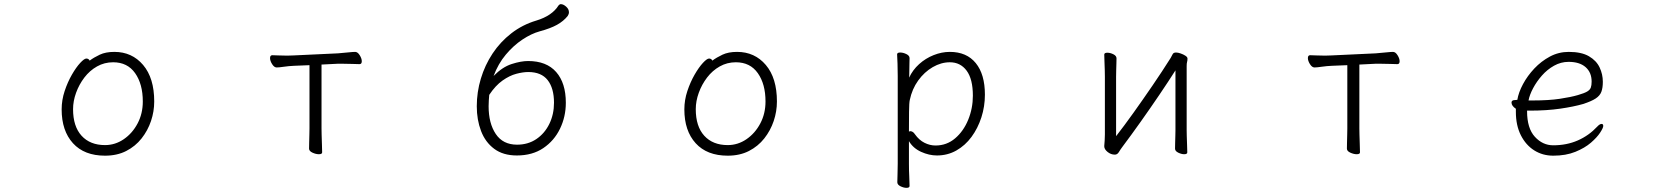

<svg xmlns="http://www.w3.org/2000/svg" viewBox="-20 -734 8040 925"><path d="M412 -442Q432 -457 460.5 -470.5Q489 -484 531 -484Q616 -484 669.5 -421Q723 -358 723 -245Q723 -197 707.5 -151Q692 -105 662 -67Q632 -29 588 -6.5Q544 16 486 16Q386 16 331.5 -44Q277 -104 277 -207Q277 -252 291.5 -295.5Q306 -339 326.5 -374.5Q347 -410 366.5 -431Q386 -452 396 -452Q407 -452 412 -442ZM486 -35Q535 -35 576.5 -63.5Q618 -92 643 -139.5Q668 -187 668 -245Q668 -329 631 -381.5Q594 -434 525 -434Q483 -434 447.5 -414Q412 -394 386.5 -360.5Q361 -327 346.5 -287Q332 -247 332 -208Q332 -125 373 -80Q414 -35 486 -35Z M1471 -420 1396 -417Q1372 -416 1348 -412.5Q1324 -409 1313 -409Q1301 -409 1291 -425Q1281 -441 1281 -454Q1281 -468 1292 -468Q1300 -468 1320.5 -467Q1341 -466 1364 -466Q1372 -466 1380 -466.5Q1388 -467 1395 -467L1608 -477Q1633 -479 1657 -481.5Q1681 -484 1691 -484Q1703 -484 1713 -468Q1723 -452 1723 -439Q1723 -425 1712 -425Q1703 -425 1677.5 -426Q1652 -427 1626 -427H1609L1529 -423V-115Q1529 -109 1529.5 -86Q1530 -63 1531 -38Q1532 -13 1532 0Q1532 9 1516 9Q1502 9 1485.5 1.5Q1469 -6 1469 -18Q1469 -26 1469.5 -46.5Q1470 -67 1470.5 -87.5Q1471 -108 1471 -115Z M2358 -368Q2400 -411 2445 -425.5Q2490 -440 2524 -440Q2613 -440 2659.5 -387Q2706 -334 2706 -239Q2706 -172 2678 -114Q2650 -56 2597.5 -20.5Q2545 15 2470 15Q2404 15 2361 -17Q2318 -49 2297.5 -103Q2277 -157 2277 -222Q2277 -290 2296.5 -355Q2316 -420 2353 -476Q2390 -532 2443.5 -573.5Q2497 -615 2564 -635Q2640 -658 2671 -708Q2676 -714 2682 -714Q2694 -714 2707.5 -702Q2721 -690 2721 -675Q2721 -666 2715 -657Q2695 -632 2663.5 -614.5Q2632 -597 2580 -583Q2540 -572 2497 -543.5Q2454 -515 2417 -471Q2380 -427 2358 -368ZM2337 -277Q2336 -266 2335 -251Q2334 -236 2334 -222Q2334 -140 2368.5 -88.5Q2403 -37 2471 -37Q2524 -37 2564 -64Q2604 -91 2626.5 -137Q2649 -183 2649 -239Q2649 -309 2618.5 -348Q2588 -387 2525 -387Q2500 -387 2467.5 -378.5Q2435 -370 2401 -346Q2367 -322 2337 -277Z M3412 -442Q3432 -457 3460.5 -470.5Q3489 -484 3531 -484Q3616 -484 3669.5 -421Q3723 -358 3723 -245Q3723 -197 3707.5 -151Q3692 -105 3662 -67Q3632 -29 3588 -6.5Q3544 16 3486 16Q3386 16 3331.5 -44Q3277 -104 3277 -207Q3277 -252 3291.5 -295.5Q3306 -339 3326.5 -374.5Q3347 -410 3366.5 -431Q3386 -452 3396 -452Q3407 -452 3412 -442ZM3486 -35Q3535 -35 3576.5 -63.5Q3618 -92 3643 -139.5Q3668 -187 3668 -245Q3668 -329 3631 -381.5Q3594 -434 3525 -434Q3483 -434 3447.5 -414Q3412 -394 3386.5 -360.5Q3361 -327 3346.5 -287Q3332 -247 3332 -208Q3332 -125 3373 -80Q3414 -35 3486 -35Z M4305 -368Q4305 -399 4304 -427Q4303 -455 4302 -472Q4302 -481 4317 -481Q4331 -481 4346.5 -473.5Q4362 -466 4362 -454Q4362 -448 4361.5 -433Q4361 -418 4361 -401Q4361 -384 4360.5 -372Q4360 -360 4360 -360Q4377 -397 4408 -425Q4439 -453 4478 -468.5Q4517 -484 4556 -484Q4637 -484 4681 -430Q4725 -376 4725 -278Q4725 -221 4708 -168.5Q4691 -116 4660.5 -74.5Q4630 -33 4587.5 -9Q4545 15 4494 15Q4456 15 4417.5 -2.5Q4379 -20 4359 -54V56Q4359 87 4360.5 116Q4362 145 4362 162Q4362 171 4347 171Q4334 171 4318.5 163.5Q4303 156 4303 144Q4303 132 4304 106.5Q4305 81 4305 55ZM4359 -100Q4363 -102 4366 -102Q4371 -102 4377 -98.5Q4383 -95 4388 -87Q4408 -59 4434 -46Q4460 -33 4487 -33Q4541 -33 4581.5 -67.5Q4622 -102 4644.5 -157Q4667 -212 4667 -273Q4667 -353 4637 -393.5Q4607 -434 4556 -434Q4514 -434 4473.5 -410.5Q4433 -387 4403.5 -346Q4374 -305 4363 -252Q4360 -239 4359.5 -195Q4359 -151 4359 -100Z M5643 -395Q5610 -343 5566 -278Q5522 -213 5475.5 -147.5Q5429 -82 5387 -26Q5378 -14 5370.5 -1.5Q5363 11 5351 11Q5332 11 5316 -2Q5300 -15 5300 -29V-31Q5301 -40 5302 -57Q5303 -74 5303 -86V-364Q5303 -374 5302.5 -395Q5302 -416 5301 -438Q5300 -460 5300 -471Q5300 -480 5315 -480Q5329 -480 5344 -472.5Q5359 -465 5359 -453Q5359 -445 5358.5 -428.5Q5358 -412 5357.5 -394Q5357 -376 5357 -364V-78Q5396 -128 5441 -191Q5486 -254 5532.5 -322Q5579 -390 5620 -455Q5625 -463 5629 -472Q5633 -481 5646 -481Q5655 -481 5668 -476.5Q5681 -472 5691 -465.5Q5701 -459 5701 -452Q5701 -442 5699 -435.5Q5697 -429 5697 -415V-106Q5697 -100 5697.5 -79Q5698 -58 5699 -35Q5700 -12 5700 0Q5700 9 5685 9Q5672 9 5656.5 1.5Q5641 -6 5641 -18Q5641 -26 5641.5 -44.5Q5642 -63 5642.5 -81Q5643 -99 5643 -106Z M6471 -420 6396 -417Q6372 -416 6348 -412.5Q6324 -409 6313 -409Q6301 -409 6291 -425Q6281 -441 6281 -454Q6281 -468 6292 -468Q6300 -468 6320.5 -467Q6341 -466 6364 -466Q6372 -466 6380 -466.5Q6388 -467 6395 -467L6608 -477Q6633 -479 6657 -481.5Q6681 -484 6691 -484Q6703 -484 6713 -468Q6723 -452 6723 -439Q6723 -425 6712 -425Q6703 -425 6677.5 -426Q6652 -427 6626 -427H6609L6529 -423V-115Q6529 -109 6529.5 -86Q6530 -63 6531 -38Q6532 -13 6532 0Q6532 9 6516 9Q6502 9 6485.5 1.5Q6469 -6 6469 -18Q6469 -26 6469.5 -46.5Q6470 -67 6470.5 -87.5Q6471 -108 6471 -115Z M7337 -201V-198Q7337 -116 7374.5 -75Q7412 -34 7463 -34Q7528 -34 7581.5 -57.5Q7635 -81 7675 -124Q7687 -137 7696 -137Q7704 -137 7704 -127Q7704 -118 7689 -95Q7674 -72 7644.5 -46.5Q7615 -21 7569.5 -2.5Q7524 16 7463 16Q7412 16 7371.5 -9.5Q7331 -35 7307 -82.5Q7283 -130 7283 -195V-210Q7262 -224 7262 -240Q7262 -252 7279 -252Q7281 -252 7285.5 -252.5Q7290 -253 7290 -253Q7296 -289 7317.5 -329Q7339 -369 7372 -404Q7405 -439 7447 -461.5Q7489 -484 7538 -484Q7599 -484 7635 -463Q7671 -442 7686.5 -409Q7702 -376 7702 -340Q7702 -311 7695 -292Q7688 -273 7667.5 -259.5Q7647 -246 7607 -233Q7562 -220 7497 -210.5Q7432 -201 7349 -201ZM7365 -250Q7441 -250 7494.5 -258Q7548 -266 7582 -276Q7613 -285 7626.5 -293Q7640 -301 7644 -312Q7648 -323 7648 -341Q7648 -385 7619 -410.5Q7590 -436 7537 -436Q7500 -436 7467 -417.5Q7434 -399 7408.5 -370Q7383 -341 7366 -309Q7349 -277 7344 -250Z"/></svg>

Font: Moon Stars Kai T HW Light
Style: Regular
Weight: 300
Designer: GuiWonder
Version: Version 1.101